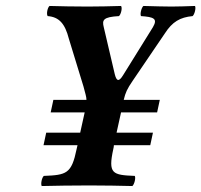

<svg xmlns="http://www.w3.org/2000/svg" viewBox="-20 -622 675 644"><path d="M493 -177H371L386 -245H507L516 -287H395C401 -312 406 -323 425 -351L533 -510C558 -549 584 -564 626 -568C633 -574 638 -596 634 -602C605 -601 577 -600 555 -600C534 -600 498 -601 461 -602C454 -596 449 -574 453 -568C495 -565 510 -560 493 -531L393 -370C379 -347 371 -349 365 -373L328 -531C322 -555 326 -565 379 -568C386 -574 391 -596 386 -602C349 -601 312 -600 274 -600C237 -600 174 -601 146 -602C139 -596 135 -574 140 -568C178 -565 198 -543 211 -492L260 -332C266 -309 270 -297 270 -287H159L150 -245H264L249 -177H135L126 -135H240L237 -122C220 -39 203 -35 127 -32C120 -26 116 -4 120 2C166 1 218 0 280 0C337 0 378 1 424 2C431 -4 436 -26 432 -32C357 -35 342 -39 360 -122C361 -126 362 -131 362 -135H484Z"/></svg>

Font: Libertinus Serif
Style: Bold Italic
Weight: 700
Italic angle: -12°
Designer: Philipp H. Poll, Khaled Hosny
Foundry: Caleb Maclennan
Version: Version 7.050;RELEASE